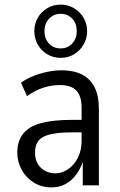

<svg xmlns="http://www.w3.org/2000/svg" viewBox="-20 -804 519 833"><path d="M203 9Q160 9 126.5 -12Q93 -33 74 -67.5Q55 -102 55 -141Q55 -192 80.5 -224Q106 -256 158.5 -270Q211 -284 293 -284H345V-230H301Q254 -230 221.5 -225.5Q189 -221 169.5 -211Q150 -201 141 -184Q132 -167 132 -141Q132 -100 157.5 -76Q183 -52 221 -52Q249 -52 275.5 -70Q302 -88 318 -120Q334 -152 334 -192V-336Q334 -388 311 -411.5Q288 -435 239 -435Q205 -435 169.5 -424Q134 -413 97 -387L71 -445Q96 -463 125.5 -474.5Q155 -486 186 -492.5Q217 -499 247 -499Q300 -499 336 -480.5Q372 -462 390.5 -425Q409 -388 409 -330V0H339V-107H341Q330 -73 310.5 -46.5Q291 -20 264 -5.5Q237 9 203 9ZM243 -553Q211 -553 185 -568.5Q159 -584 144 -610.5Q129 -637 129 -669Q129 -701 144 -727Q159 -753 185 -768.5Q211 -784 243 -784Q275 -784 301 -768.5Q327 -753 342.5 -727Q358 -701 358 -668Q358 -637 342.5 -610.5Q327 -584 301.5 -568.5Q276 -553 243 -553ZM243 -594Q274 -594 293.5 -615.5Q313 -637 313 -669Q313 -702 293.5 -723Q274 -744 243 -744Q213 -744 193 -723Q173 -702 173 -669Q173 -636 192.5 -615Q212 -594 243 -594Z"/></svg>

Font: Nunito Sans 10pt Condensed
Style: Regular
Weight: 400
Width: 3
Designer: Vernon Adams
Foundry: Vernon Adams
Version: Version 3.101;gftools[0.9.27]